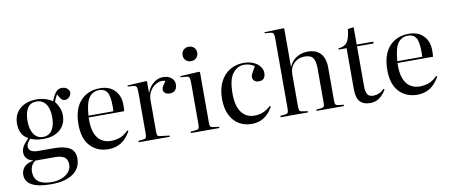

<svg xmlns="http://www.w3.org/2000/svg" viewBox="-81 -1112 3965 1688"><g transform="rotate(-10 1901.5 -268.0)"><path d="M259 230Q30 230 30 106Q30 68 55 38.5Q80 9 135 -1V-5Q99 -13 81 -35Q63 -57 63 -87Q63 -114 76.5 -138.5Q90 -163 128 -203V-206Q54 -244 54 -346Q54 -429 110.5 -478Q167 -527 261 -527Q300 -527 336.5 -516Q373 -505 401 -486Q418 -532 439.5 -560Q461 -588 495 -588Q524 -588 543 -573Q562 -558 562 -535Q562 -513 545 -496Q528 -479 505 -479Q492 -479 482.5 -486Q473 -493 465 -506L445 -539Q429 -514 416 -476Q435 -454 449.5 -420Q464 -386 464 -351Q464 -269 409 -221.5Q354 -174 262 -174Q225 -174 196.5 -180Q168 -186 145 -196Q126 -174 118.5 -160.5Q111 -147 111 -133Q111 -78 199 -78H337Q429 -78 476.5 -49Q524 -20 524 46Q524 133 454.5 181.5Q385 230 259 230ZM260 -192Q313 -192 341 -233.5Q369 -275 369 -348Q369 -425 339 -467Q309 -509 254 -509Q202 -509 175.5 -468.5Q149 -428 149 -351Q149 -278 179 -235Q209 -192 260 -192ZM267 212Q317 212 357 196Q397 180 420.5 151.5Q444 123 444 87Q444 41 416 21Q388 1 336 1H156Q134 16 122 40.5Q110 65 110 91Q110 153 149.5 182.5Q189 212 267 212Z M809 14Q709 14 647 -52Q585 -118 585 -245Q585 -382 650.5 -454.5Q716 -527 825 -527Q908 -527 956 -478Q1004 -429 1004 -348Q1004 -332 1003.5 -318.5Q1003 -305 1001 -291H684Q681 -206 700.5 -154Q720 -102 757 -78Q794 -54 841 -54Q884 -54 921.5 -67Q959 -80 999 -120L1008 -113Q968 -44 919.5 -15Q871 14 809 14ZM685 -307H907Q908 -316 908.5 -327.5Q909 -339 909 -352Q909 -443 886.5 -477.5Q864 -512 816 -512Q758 -512 725.5 -466.5Q693 -421 685 -307Z M1079 0V-12L1127 -18Q1143 -20 1148 -30Q1153 -40 1153 -66V-433Q1153 -468 1147 -481Q1141 -494 1119 -495L1069 -499L1070 -509L1239 -518L1244 -513V-414H1245Q1267 -468 1305.5 -497.5Q1344 -527 1388 -527Q1435 -527 1462.5 -503.5Q1490 -480 1490 -444Q1490 -415 1474 -395Q1458 -375 1425 -375Q1395 -375 1381 -388.5Q1367 -402 1367 -418Q1367 -433 1376.5 -449.5Q1386 -466 1404 -491Q1368 -502 1331.5 -485.5Q1295 -469 1270.5 -432.5Q1246 -396 1246 -346V-64Q1246 -41 1250.5 -32Q1255 -23 1271 -21L1357 -11V0Z M1657 -622Q1629 -622 1610.5 -640Q1592 -658 1592 -686Q1592 -714 1610.5 -732.5Q1629 -751 1657 -751Q1686 -751 1704.5 -733Q1723 -715 1723 -687Q1723 -659 1704.5 -640.5Q1686 -622 1657 -622ZM1545 0V-12L1598 -18Q1615 -20 1619.5 -30.5Q1624 -41 1624 -66V-433Q1624 -468 1618 -481Q1612 -494 1590 -495L1540 -499L1541 -509L1710 -518L1717 -513V-62Q1717 -39 1722 -30Q1727 -21 1742 -19L1800 -11V0Z M2087 14Q2023 14 1973.5 -16Q1924 -46 1895.5 -104Q1867 -162 1867 -247Q1867 -335 1898 -397.5Q1929 -460 1983.5 -493.5Q2038 -527 2108 -527Q2158 -527 2195 -510.5Q2232 -494 2252.5 -467Q2273 -440 2273 -409Q2273 -379 2259 -361.5Q2245 -344 2215 -344Q2187 -344 2173 -357.5Q2159 -371 2159 -393Q2159 -408 2170 -427.5Q2181 -447 2201 -481Q2163 -510 2109 -510Q2048 -510 2007 -456Q1966 -402 1966 -278Q1966 -166 2008 -110Q2050 -54 2121 -54Q2172 -54 2208 -71.5Q2244 -89 2269 -114L2278 -107Q2244 -47 2198 -16.5Q2152 14 2087 14Z M2346 0V-12L2394 -18Q2410 -20 2415 -30Q2420 -40 2420 -66V-685Q2420 -721 2414 -733.5Q2408 -746 2386 -747L2336 -751L2337 -761L2506 -766L2513 -761V-421H2514Q2537 -474 2582 -500.5Q2627 -527 2680 -527Q2756 -527 2795 -483Q2834 -439 2834 -356V-58Q2834 -36 2840 -27.5Q2846 -19 2865 -17L2912 -12V0H2667V-11L2711 -16Q2730 -18 2735.5 -27Q2741 -36 2741 -58V-360Q2741 -431 2721 -460Q2701 -489 2644 -489Q2588 -489 2550.5 -451.5Q2513 -414 2513 -351V-62Q2513 -40 2518 -30.5Q2523 -21 2538 -19L2591 -11V0Z M3143 14Q3085 14 3054 -19.5Q3023 -53 3023 -133V-497H2952V-508Q3006 -512 3030.5 -544.5Q3055 -577 3063 -661L3111 -668L3116 -664V-513H3264V-497H3116V-140Q3116 -92 3130.5 -68.5Q3145 -45 3183 -45Q3208 -45 3234 -55.5Q3260 -66 3279 -88L3289 -81Q3260 -35 3226.5 -10.5Q3193 14 3143 14Z M3566 14Q3466 14 3404 -52Q3342 -118 3342 -245Q3342 -382 3407.5 -454.5Q3473 -527 3582 -527Q3665 -527 3713 -478Q3761 -429 3761 -348Q3761 -332 3760.5 -318.5Q3760 -305 3758 -291H3441Q3438 -206 3457.5 -154Q3477 -102 3514 -78Q3551 -54 3598 -54Q3641 -54 3678.5 -67Q3716 -80 3756 -120L3765 -113Q3725 -44 3676.5 -15Q3628 14 3566 14ZM3442 -307H3664Q3665 -316 3665.5 -327.5Q3666 -339 3666 -352Q3666 -443 3643.5 -477.5Q3621 -512 3573 -512Q3515 -512 3482.5 -466.5Q3450 -421 3442 -307Z"/></g></svg>

Font: Literata 72pt
Style: Regular
Weight: 400
Designer: Latin by Veronika Burian and Jose Scaglione. Greek by Irene Vlachou. Cyrillic by Vera Evstafieva.
Foundry: TypeTogether
Version: Version 3.002